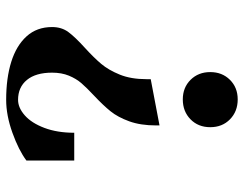

<svg xmlns="http://www.w3.org/2000/svg" viewBox="-102 -654 772 607"><g transform="rotate(90 283.5 -350.0)"><path d="M65 -129.2Q65 -159.2 80.8 -180.6Q96.6 -202 130.4 -232.6Q162.2 -261.6 181.6 -284.7Q201 -307.8 215.4 -343.2Q229.8 -378.6 229.8 -427.6V-441L376 -468.8V-457.6Q376 -408.8 363 -373Q350 -337.2 331.3 -314Q312.6 -290.8 281.8 -261.8Q257.2 -238.8 242.7 -222.1Q228.2 -205.4 218.7 -182.3Q209.2 -159.2 209.2 -129.2Q209.2 -77.6 232.2 -49.6Q255.2 -21.6 295.2 -21.6Q320.2 -21.6 344.4 -43Q368.6 -64.4 383.9 -105Q399.2 -145.6 399.2 -199.2H487V-48Q454.4 -23.6 399.3 -3.8Q344.2 16 295.2 16Q226.4 16 175 -0.1Q123.6 -16.2 94.3 -48.6Q65 -81 65 -129.2ZM207.4 -629.2Q207.4 -666.8 231.8 -691.4Q256.2 -716 293.8 -716Q331.8 -716 356.7 -691.6Q381.6 -667.2 381.6 -629.2Q381.6 -591.2 356.7 -566.8Q331.8 -542.4 293.8 -542.4Q256.2 -542.4 231.8 -567Q207.4 -591.6 207.4 -629.2Z"/></g></svg>

Font: Wittgenstein
Style: Regular
Weight: 400
Designer: Jörg Drees
Foundry: Jörg Drees
Version: Version 1.003;Glyphs 3.1.2 (3151)